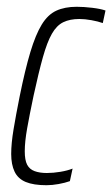

<svg xmlns="http://www.w3.org/2000/svg" viewBox="-20 -538 331 566"><path d="M117 8Q79 8 56 -1.5Q33 -11 23 -32Q13 -53 13 -84Q13 -115 20 -157Q27 -199 38 -254Q54 -333 69.5 -384.5Q85 -436 103 -465.5Q121 -495 146 -506.5Q171 -518 206 -518Q227 -518 252 -515Q277 -512 291 -507L283 -470Q269 -475 249.5 -478.5Q230 -482 214 -482Q186 -482 166.5 -472.5Q147 -463 133 -438.5Q119 -414 106.5 -369.5Q94 -325 79 -256Q67 -199 60 -159.5Q53 -120 53 -92Q53 -66 60 -52.5Q67 -39 82 -33.5Q97 -28 118 -28Q137 -28 158 -31.5Q179 -35 194 -41L186 -4Q172 1 153 4.5Q134 8 117 8Z"/></svg>

Font: Saira UltraCondensed ExtraLight
Style: Italic
Weight: 250
Width: 1
Italic angle: -12°
Designer: Hector Gatti with collaboration of the Omnibus-Type team
Foundry: Omnibus-Type
Version: Version 1.101